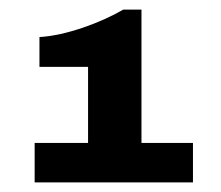

<svg xmlns="http://www.w3.org/2000/svg" viewBox="-20 -819 460 399"><path d="M52 -440H381V-522H274V-799H236C190 -772 117 -745 62 -742V-680H163V-522H52Z"/></svg>

Font: Archivo Black
Style: Regular
Weight: 900
Designer: Hector Gatti
Foundry: Omnibus-Type
Version: Version 2.001